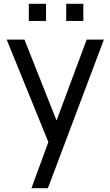

<svg xmlns="http://www.w3.org/2000/svg" viewBox="-20 -748 578 1008"><path d="M417.5 -638.2H327.6V-728H417.5ZM221.7 -638.2H131.3V-728H221.7ZM231.4 240.2H145L233.9 -2L15.1 -540H108.4L276.9 -115.2L435.1 -540H525.4Z"/></svg>

Font: Vela Sans Med
Style: Regular
Weight: 500
Designer: Principal design: Mikhail Sharanda - project Manrope.
Design modification: Ravid Balaliev
Foundry: Mikhail Sharanda
Version: Version 1.001